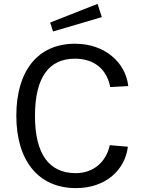

<svg xmlns="http://www.w3.org/2000/svg" viewBox="-20 -958 739 988"><path d="M482 -938 238 -842 253 -796 504 -870ZM366 -733C175 -733 64 -594 64 -363C64 -132 177 10 371 10C525 10 624 -85 638 -203L545 -211C526 -123 459 -67 370 -67C231 -67 160 -167 160 -362C160 -561 233 -656 365 -656C471 -656 531 -596 547 -510L640 -515C627 -635 521 -733 366 -733Z"/></svg>

Font: United Sans
Style: Regular
Weight: 400
Designer: Pablo Impallari, Rodrigo Fuenzalida (Modified by Dan O. Williams)
Version: Version 1.000;PS 001.000;hotconv 1.0.88;makeotf.lib2.5.64775